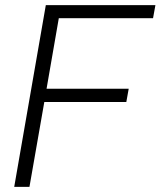

<svg xmlns="http://www.w3.org/2000/svg" viewBox="-20 -731 628 751"><path d="M35.6 0 159.2 -710.9H587.9L578.6 -659.7H210L162.1 -383.8H483.4L474.1 -332H153.3L95.2 0Z"/></svg>

Font: Mardoto Light
Style: Italic
Weight: 300
Italic angle: -12°
Designer: Christian Robertson, Vahan Hovhannisyan
Foundry: Google
Version: Version 1.000